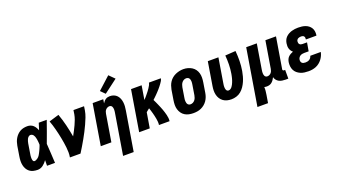

<svg xmlns="http://www.w3.org/2000/svg" viewBox="-74 -1465 4149 2350"><g transform="rotate(-20 2000.0 -290.0)"><path d="M176 8Q148 8 120.5 1.5Q93 -5 72 -21.5Q51 -38 38 -61.5Q25 -85 19.5 -112Q14 -139 15 -167.5Q16 -196 21 -225L42 -355Q46 -378 53.5 -401Q61 -424 73.5 -445.5Q86 -467 104 -485.5Q122 -504 143.5 -516Q165 -528 189 -533Q213 -538 237 -538Q259 -538 279 -531Q299 -524 314 -510Q329 -496 339.5 -478Q350 -460 357 -441Q364 -463 371 -485.5Q378 -508 385 -530H489Q464 -461 440 -391.5Q416 -322 389 -253Q394 -190 397 -126.5Q400 -63 404 0H300Q300 -18 300.5 -36.5Q301 -55 301 -73Q290 -57 276.5 -42.5Q263 -28 247 -16Q231 -4 213 2Q195 8 176 8ZM176 -106Q187 -106 197 -111Q207 -116 216.5 -122Q226 -128 233.5 -136.5Q241 -145 247 -154.5Q253 -164 258 -174Q263 -184 268 -193.5Q273 -203 277.5 -213Q282 -223 286.5 -233.5Q291 -244 295 -254Q299 -264 302 -274Q302 -286 301 -297Q300 -308 299 -319.5Q298 -331 296 -342Q294 -353 291.5 -364Q289 -375 285 -385Q281 -395 274.5 -404Q268 -413 258 -418.5Q248 -424 237 -424Q223 -424 211.5 -413.5Q200 -403 193.5 -390Q187 -377 183.5 -363.5Q180 -350 177 -336L156 -206Q154 -196 153 -186.5Q152 -177 151.5 -167.5Q151 -158 151.5 -148.5Q152 -139 154 -130Q156 -121 161.5 -113.5Q167 -106 176 -106Z M598 0Q604 -33 603.5 -65.5Q603 -98 599.5 -130Q596 -162 591 -193.5Q586 -225 580 -256Q574 -287 567 -318Q560 -349 552 -379.5Q544 -410 535 -440Q526 -470 515 -499L644 -538Q671 -464 690 -386Q709 -308 723 -229Q740 -259 755.5 -289.5Q771 -320 785.5 -350.5Q800 -381 811.5 -413Q823 -445 829 -477L837 -530H975L967 -477Q960 -435 944 -394Q928 -353 909.5 -312.5Q891 -272 870.5 -232.5Q850 -193 828 -154Q806 -115 783 -76.5Q760 -38 736 0Z M1216 205 1303 -324Q1305 -335 1306 -345.5Q1307 -356 1307 -366.5Q1307 -377 1305 -387Q1303 -397 1298.5 -405.5Q1294 -414 1285 -419Q1276 -424 1266 -424Q1253 -424 1240 -418Q1227 -412 1217.5 -401.5Q1208 -391 1203 -378Q1198 -365 1196 -352L1138 0H1000L1087 -530H1225L1217 -479Q1225 -492 1235 -503.5Q1245 -515 1258 -523.5Q1271 -532 1285.5 -535Q1300 -538 1314 -538Q1340 -538 1364 -528.5Q1388 -519 1404.5 -501Q1421 -483 1430.5 -459.5Q1440 -436 1443 -410.5Q1446 -385 1444.5 -358.5Q1443 -332 1438 -305L1354 205ZM1277 -582 1221 -638 1383 -785 1453 -715Z M1500 0 1587 -530H1725L1695 -349Q1708 -362 1720.5 -376.5Q1733 -391 1744.5 -405.5Q1756 -420 1767.5 -434.5Q1779 -449 1789 -464.5Q1799 -480 1808 -496Q1817 -512 1820 -530H1975Q1973 -513 1964 -498Q1955 -483 1944.5 -468.5Q1934 -454 1923 -440Q1912 -426 1900 -412.5Q1888 -399 1876 -386Q1864 -373 1851.5 -360.5Q1839 -348 1826 -335.5Q1813 -323 1800 -311Q1809 -293 1817.5 -274.5Q1826 -256 1834 -237.5Q1842 -219 1850 -200Q1858 -181 1865 -162Q1872 -143 1878 -123.5Q1884 -104 1889 -84Q1894 -64 1896.5 -42.5Q1899 -21 1896 0H1758Q1761 -21 1759.5 -41Q1758 -61 1754.5 -81Q1751 -101 1746.5 -120.5Q1742 -140 1737 -159Q1732 -178 1726 -197Q1720 -216 1714 -234Q1703 -225 1692.5 -216.5Q1682 -208 1671 -199L1638 0Z M2206 8Q2176 8 2147.5 2Q2119 -4 2095 -19Q2071 -34 2055 -57Q2039 -80 2031 -107.5Q2023 -135 2023.5 -165Q2024 -195 2029 -225L2050 -355Q2055 -380 2063.5 -404.5Q2072 -429 2087 -451.5Q2102 -474 2123.5 -491.5Q2145 -509 2169.5 -519.5Q2194 -530 2219 -535.5Q2244 -541 2270 -541Q2300 -541 2328 -533.5Q2356 -526 2380 -511Q2404 -496 2420.5 -473Q2437 -450 2444.5 -422.5Q2452 -395 2451.5 -365Q2451 -335 2446 -305L2425 -175Q2421 -150 2412 -125.5Q2403 -101 2388 -79Q2373 -57 2352 -39.5Q2331 -22 2306.5 -11Q2282 0 2256.5 4Q2231 8 2206 8ZM2209 -106Q2225 -106 2240 -113.5Q2255 -121 2265.5 -134Q2276 -147 2281.5 -162.5Q2287 -178 2290 -194L2311 -324Q2313 -335 2314 -346Q2315 -357 2314.5 -368Q2314 -379 2311 -389.5Q2308 -400 2302 -408Q2296 -416 2286 -420Q2276 -424 2265 -424Q2249 -424 2234 -416Q2219 -408 2209 -395Q2199 -382 2193.5 -366.5Q2188 -351 2185 -336L2164 -206Q2162 -195 2161 -184Q2160 -173 2161 -162.5Q2162 -152 2164.5 -141.5Q2167 -131 2173 -123Q2179 -115 2188.5 -110.5Q2198 -106 2209 -106Z M2701 8Q2672 8 2644.5 1Q2617 -6 2595 -22Q2573 -38 2558.5 -61Q2544 -84 2537.5 -111Q2531 -138 2531.5 -167Q2532 -196 2537 -225L2587 -530H2725L2672 -206Q2670 -196 2669 -185.5Q2668 -175 2668 -165Q2668 -155 2669.5 -145Q2671 -135 2674.5 -126.5Q2678 -118 2686 -112Q2694 -106 2704 -106Q2718 -106 2730 -114Q2742 -122 2750.5 -133.5Q2759 -145 2765.5 -157.5Q2772 -170 2777 -182.5Q2782 -195 2786.5 -208Q2791 -221 2794 -234Q2797 -247 2800 -260Q2803 -273 2805 -286Q2815 -346 2816 -404.5Q2817 -463 2812 -522L2948 -531Q2954 -466 2953 -401.5Q2952 -337 2941 -272Q2935 -239 2926.5 -207.5Q2918 -176 2904.5 -145Q2891 -114 2871.5 -85Q2852 -56 2825.5 -34Q2799 -12 2766 -2Q2733 8 2701 8Z M2966 205 3087 -530H3225L3172 -206Q3170 -195 3169 -184.5Q3168 -174 3168 -163.5Q3168 -153 3170 -143Q3172 -133 3176.5 -124.5Q3181 -116 3190 -111Q3199 -106 3209 -106Q3223 -106 3236 -112Q3249 -118 3258 -128.5Q3267 -139 3272 -152Q3277 -165 3279 -178L3337 -530H3475L3408 -124Q3407 -117 3411.5 -111.5Q3416 -106 3423 -106H3440V8H3404Q3382 8 3360 4.5Q3338 1 3319.5 -9Q3301 -19 3288 -35.5Q3275 -52 3270 -73Q3262 -56 3251.5 -41Q3241 -26 3227 -14Q3213 -2 3195.5 3Q3178 8 3161 8Q3153 8 3144.5 7Q3136 6 3128 4Q3130 28 3127.5 53Q3125 78 3121 102L3104 205Z M3706 8Q3679 8 3652 4.5Q3625 1 3601 -9.5Q3577 -20 3557.5 -36.5Q3538 -53 3526.5 -76Q3515 -99 3512 -126Q3509 -153 3513 -180Q3516 -198 3523 -215Q3530 -232 3543 -245Q3556 -258 3572.5 -267.5Q3589 -277 3606 -283Q3594 -293 3584.5 -306.5Q3575 -320 3570 -336Q3565 -352 3564.5 -369.5Q3564 -387 3567 -405Q3570 -426 3579 -446.5Q3588 -467 3604 -483Q3620 -499 3640 -510Q3660 -521 3681 -527Q3702 -533 3723 -535.5Q3744 -538 3765 -538Q3789 -538 3813 -535Q3837 -532 3859 -524Q3881 -516 3899 -502Q3917 -488 3929 -468.5Q3941 -449 3944.5 -425.5Q3948 -402 3945 -378Q3944 -375 3943.5 -373Q3943 -371 3943 -369H3806Q3806 -370 3806 -370.5Q3806 -371 3806 -372Q3808 -382 3806.5 -392Q3805 -402 3799.5 -409.5Q3794 -417 3784.5 -420.5Q3775 -424 3765 -424Q3755 -424 3745 -422.5Q3735 -421 3725.5 -416.5Q3716 -412 3709.5 -403.5Q3703 -395 3701 -385Q3700 -374 3701.5 -363.5Q3703 -353 3710 -345Q3717 -337 3727 -334Q3737 -331 3748 -331H3807L3788 -221H3730Q3717 -221 3704 -218.5Q3691 -216 3679 -209Q3667 -202 3659 -190Q3651 -178 3649 -165Q3647 -153 3649.5 -140.5Q3652 -128 3660.5 -120Q3669 -112 3681 -109Q3693 -106 3706 -106Q3719 -106 3732.5 -109Q3746 -112 3757.5 -119.5Q3769 -127 3777 -138.5Q3785 -150 3788 -163H3925Q3920 -139 3909.5 -116Q3899 -93 3883.5 -72.5Q3868 -52 3847 -35.5Q3826 -19 3802.5 -9.5Q3779 0 3754.5 4Q3730 8 3706 8Z"/></g></svg>

Font: Iosevka Curly Heavy Oblique
Style: Regular
Weight: 900
Italic angle: -9°
Monospace: yes
Designer: Belleve Invis
Foundry: Belleve Invis
Version: Version 11.1.0; ttfautohint (v1.8.3)